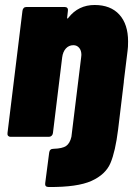

<svg xmlns="http://www.w3.org/2000/svg" viewBox="-20 -548 533 769"><path d="M476 -220 453 -29Q442 59 422.5 105Q403 151 346.5 176.5Q290 202 175 201Q159 201 161 186L177 63Q179 48 194 48Q230 47 245 36.5Q260 26 266 0L305 -318L306 -328Q306 -346 297 -356.5Q288 -367 274 -367Q256 -367 244 -354Q232 -341 229 -318L192 -15Q191 -8 186.5 -4Q182 0 176 0H22Q16 0 12.5 -4Q9 -8 10 -15L70 -505Q71 -512 75 -516Q79 -520 86 -520H239Q246 -520 249.5 -516Q253 -512 252 -505L249 -478Q248 -475 250 -474Q252 -473 254 -477Q294 -528 359 -528Q423 -528 458 -489.5Q493 -451 493 -382Q493 -358 491 -345L476 -223Q476 -222 476 -221Q476 -220 476 -220Z"/></svg>

Font: Barlow Semi Condensed Black
Style: Italic
Weight: 900
Width: 4
Italic angle: -7°
Designer: Jeremy Tribby
Foundry: Tribby Type
Version: Version 1.408